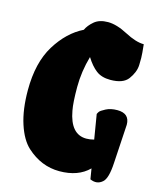

<svg xmlns="http://www.w3.org/2000/svg" viewBox="-108 -787 721 869"><g transform="rotate(15 252.0 -352.0)"><path d="M472 -654Q477 -607 477 -591Q477 -575 476.5 -558Q476 -541 469 -523.5Q462 -506 450 -490Q427 -459 367 -459Q326 -459 300.5 -478.5Q275 -498 252 -535Q231 -462 231 -389Q231 -316 238 -280Q257 -174 331 -174Q348 -174 367 -179L348 -294Q350 -299 354.5 -305.5Q359 -312 381 -323.5Q403 -335 434 -335Q492 -335 492 -282L481 -100Q477 -26 455 -8Q430 14 397 -1L389 -50Q339 0 251 0Q166 0 98 -62Q62 -95 40.5 -161Q19 -227 19 -318Q19 -447 69.5 -529Q120 -611 193 -647Q203 -669 226.5 -689Q250 -709 290.5 -709Q331 -709 383 -681.5Q435 -654 472 -654Z"/></g></svg>

Font: Chela One
Style: Regular
Weight: 400
Designer: Miguel Hernandez
Foundry: LatinoType
Version: Version 1.001